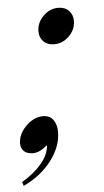

<svg xmlns="http://www.w3.org/2000/svg" viewBox="-50 -562 397 731"><g transform="rotate(-5 148.5 -197.0)"><path d="M118 -446Q118 -479 143 -504Q168 -529 200 -529Q226 -529 241 -513.5Q256 -498 256 -474Q256 -452 244.5 -433.5Q233 -415 214.5 -403.5Q196 -392 174 -392Q148 -392 133 -407Q118 -422 118 -446ZM159 -59Q159 -4 119.5 49Q80 102 11 135L6 120Q52 93 81 59Q110 25 113 -12Q100 -1 86 6.5Q72 14 57 14Q35 14 23 3Q11 -8 11 -27Q11 -51 25 -72.5Q39 -94 60.5 -108.5Q82 -123 107 -123Q133 -123 146 -104.5Q159 -86 159 -59Z"/></g></svg>

Font: Playfair Display Medium
Style: Italic
Weight: 500
Italic angle: -14°
Designer: Claus Eggers Sørensen
Foundry: Claus Eggers Sørensen
Version: Version 1.203